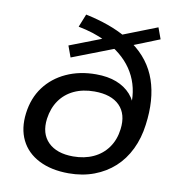

<svg xmlns="http://www.w3.org/2000/svg" viewBox="-81 -788 808 871"><g transform="rotate(10 323.0 -352.5)"><path d="M292 9Q212 9 155 -20Q98 -49 72 -102Q46 -155 55 -226Q64 -297 102 -348Q140 -399 201 -427Q262 -455 338 -455Q392 -455 432 -439.5Q472 -424 498 -395Q524 -366 534 -323H516Q526 -408 493 -476.5Q460 -545 387 -591L412 -588L210 -510L191 -562L346 -622L348 -613Q321 -627 289.5 -637Q258 -647 222 -654L246 -714Q303 -702 350.5 -685Q398 -668 436 -646L413 -649L579 -714L598 -662L473 -612L472 -623Q554 -564 584.5 -475Q615 -386 599 -269Q591 -206 566 -154.5Q541 -103 501.5 -67Q462 -31 409 -11Q356 9 292 9ZM299 -70Q351 -70 392 -89Q433 -108 458.5 -144Q484 -180 490 -229Q499 -299 460.5 -338Q422 -377 344 -377Q291 -377 250.5 -358Q210 -339 185 -303.5Q160 -268 153 -218Q144 -149 183.5 -109.5Q223 -70 299 -70Z"/></g></svg>

Font: Nunito Sans 10pt SemiExpanded Medium
Style: Italic
Weight: 500
Width: 6
Italic angle: -9°
Designer: Vernon Adams
Foundry: Vernon Adams
Version: Version 3.101;gftools[0.9.27]